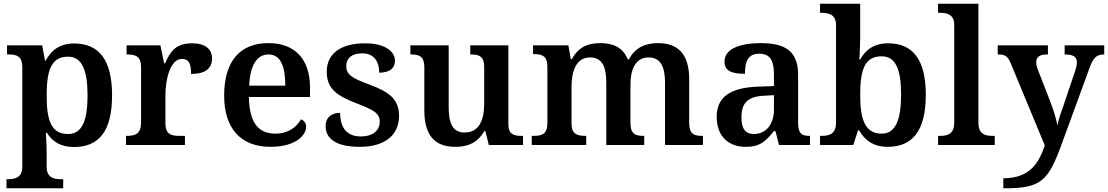

<svg xmlns="http://www.w3.org/2000/svg" viewBox="-20 -780 5961 1033"><path d="M15 233H320V184H306C271 184 231 176 231 118V46C231 16 229 -29 227 -66H232C261 -19 305 11 378 11C512 11 583 -74 583 -267C583 -460 511 -546 379 -546C301 -546 255 -509 226 -454H222L207 -536H18V-487H29C69 -487 100 -478 100 -418V117C100 176 60 184 25 184H15ZM346 -59C257 -59 231 -129 231 -267C231 -404 257 -475 346 -475C421 -475 451 -403 451 -267C451 -129 421 -59 346 -59Z M658 0H975V-49H944C903 -49 870 -57 870 -116V-270C870 -347 894 -463 959 -463C997 -463 1008 -437 1008 -382C1083 -382 1121 -411 1121 -465C1121 -514 1087 -547 1013 -547C928 -547 897 -506 868 -439H863L843 -536H661V-487H664C708 -487 739 -478 739 -419V-121C739 -58 706 -49 661 -49H658Z M1435 10C1569 10 1627 -51 1627 -98C1627 -119 1614 -133 1599 -138C1576 -96 1530 -61 1462 -61C1369 -61 1322 -120 1319 -258H1648V-308C1648 -466 1563 -548 1424 -548C1272 -548 1186 -452 1186 -265C1186 -91 1274 10 1435 10ZM1515 -319H1321C1325 -428 1362 -487 1425 -487C1490 -487 1515 -422 1515 -319Z M1916 10C2048 10 2127 -51 2127 -157C2127 -248 2071 -287 1965 -326C1875 -359 1843 -378 1843 -424C1843 -466 1871 -493 1930 -493C1987 -493 2020 -455 2020 -389C2076 -389 2105 -413 2105 -453C2105 -502 2054 -547 1943 -547C1820 -547 1738 -496 1738 -395C1738 -302 1791 -265 1901 -223C1992 -188 2023 -170 2023 -125C2023 -80 1989 -46 1921 -46C1844 -46 1810 -95 1810 -173C1774 -173 1732 -156 1732 -101C1732 -32 1791 10 1916 10Z M2430 10C2497 10 2549 -11 2586 -75H2591L2610 0H2794V-49H2787C2747 -49 2715 -55 2715 -113V-536H2510V-487H2513C2554 -487 2585 -480 2585 -420V-223C2585 -128 2554 -67 2480 -67C2413 -67 2394 -120 2394 -206V-536H2188V-487H2191C2238 -487 2263 -476 2263 -417V-187C2263 -52 2318 10 2430 10Z M2841 0H3134V-49H3130C3086 -49 3055 -58 3055 -115V-313C3055 -397 3080 -471 3154 -471C3220 -471 3242 -421 3242 -335V0H3446V-49H3443C3398 -49 3372 -58 3372 -120V-325C3372 -404 3398 -471 3469 -471C3534 -471 3558 -421 3558 -335V0H3762V-49H3759C3714 -49 3688 -58 3688 -120V-354C3688 -490 3626 -548 3522 -548C3451 -548 3397 -524 3364 -461H3357C3333 -523 3280 -548 3212 -548C3137 -548 3091 -524 3056 -461H3051L3038 -536H2848V-489H2851C2895 -489 2925 -480 2925 -423V-119C2925 -58 2896 -49 2851 -49H2841Z M3992 10C4071 10 4100 -21 4144 -75H4152L4171 0H4338V-49H4335C4290 -49 4274 -65 4274 -120V-377C4274 -503 4207 -548 4074 -548C3966 -548 3878 -520 3878 -448C3878 -400 3914 -383 3988 -383C3988 -449 4004 -491 4065 -491C4130 -491 4144 -446 4144 -374V-317L4061 -314C3910 -309 3836 -259 3836 -152C3836 -42 3904 10 3992 10ZM4035 -59C3990 -59 3969 -89 3969 -148C3969 -222 3999 -261 4092 -265L4144 -268V-191C4144 -110 4101 -59 4035 -59Z M4756 10C4889 10 4961 -76 4961 -270C4961 -462 4889 -547 4759 -547C4682 -547 4637 -512 4608 -460H4603C4606 -485 4608 -549 4608 -584V-760H4392V-711H4399C4442 -711 4478 -701 4478 -644V-120C4478 -58 4440 -49 4400 -49H4392V0H4571L4596 -78H4603C4632 -26 4679 10 4756 10ZM4724 -61C4635 -61 4608 -135 4608 -270C4608 -410 4635 -477 4723 -477C4798 -477 4828 -409 4828 -271C4828 -135 4798 -61 4724 -61Z M5027 0H5332V-49H5319C5277 -49 5244 -61 5244 -120V-760H5027V-711H5039C5073 -711 5114 -703 5114 -647V-120C5114 -61 5081 -49 5039 -49H5027Z M5378 179V233H5392C5582 233 5621 189 5690 1L5841 -412C5862 -470 5879 -486 5917 -487H5921V-536H5708V-487H5712C5754 -486 5774 -475 5774 -444C5774 -432 5769 -411 5764 -397L5700 -207C5689 -176 5676 -141 5669 -106C5664 -136 5647 -192 5630 -235L5564 -405C5558 -420 5555 -433 5555 -445C5555 -474 5574 -487 5615 -487H5618V-536H5348V-487H5352C5388 -487 5402 -478 5419 -437L5601 2C5568 103 5516 179 5378 179Z"/></svg>

Font: Noto Serif Lao SemiBold
Style: Regular
Weight: 600
Designer: Monotype Design Team
Foundry: Monotype Imaging Inc.
Version: Version 2.003